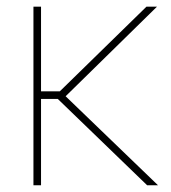

<svg xmlns="http://www.w3.org/2000/svg" viewBox="-20 -549 506 569"><path d="M101.6 -529.3V0H79.1V-529.3ZM445.3 -529.3 166.5 -255.9H86.9V-278.3H157.2L414.1 -529.3ZM416 0 141.6 -265.1 168 -270 448.2 0Z"/></svg>

Font: Inter 24pt Thin
Style: Regular
Weight: 250
Designer: Rasmus Andersson
Foundry: rsms
Version: Version 4.001;git-66647c0bb